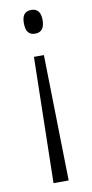

<svg xmlns="http://www.w3.org/2000/svg" viewBox="-84 -570 384 798"><g transform="rotate(-10 107.5 -171.5)"><path d="M148 -485C148 -518 134 -534 109 -534C79 -534 69 -515 69 -485C69 -451 81 -434 108 -434C134 -434 148 -450 148 -485ZM86 -340 75 191H139L128 -340Z"/></g></svg>

Font: Noto Sans Thai Looped ExtraCondensed Light
Style: Regular
Weight: 300
Width: 2
Designer: Sasikarn Vongin, Ben Mitchell
Foundry: The Fontpad Ltd
Version: Version 1.001